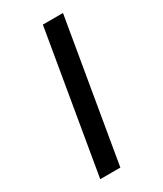

<svg xmlns="http://www.w3.org/2000/svg" viewBox="-235 -911 971 1141"><g transform="rotate(-30 250.0 -340.0)"><path d="M99 143 263 -823H401L237 143Z"/></g></svg>

Font: iosevka_custom_sans_ss08 Heavy
Style: Italic
Weight: 900
Italic angle: -10°
Designer: Belleve Invis
Foundry: Belleve Invis
Version: Version 10.3.0; ttfautohint (v1.8.3)